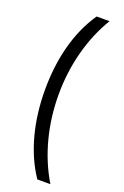

<svg xmlns="http://www.w3.org/2000/svg" viewBox="-186 -886 711 1104"><g transform="rotate(20 169.5 -333.5)"><path d="M201 165H281C194 21 149 -154 149 -336C149 -518 195 -691 280 -832H201C108 -696 66 -523 66 -336C66 -149 109 29 201 165Z"/></g></svg>

Font: Noto Sans Devanagari UI SemiCondensed
Style: Regular
Weight: 400
Width: 4
Designer: Jelle Bosma - Monotype Design Team
Foundry: Monotype Imaging Inc.
Version: Version 2.004